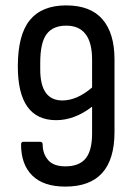

<svg xmlns="http://www.w3.org/2000/svg" viewBox="-20 -683 492 711"><path d="M222 8Q141 8 99.5 -33Q58 -74 58 -148Q58 -158 67 -158H128Q138 -158 138 -148Q138 -114 158 -90.5Q178 -67 222 -67Q273 -67 297 -96Q321 -125 321 -189V-288Q256 -238 188 -238Q46 -238 46 -437Q46 -554 90.5 -608.5Q135 -663 225 -663Q315 -663 359.5 -611.5Q404 -560 404 -463V-194Q404 8 222 8ZM129 -426Q129 -311 211 -311Q265 -311 321 -359V-462Q321 -588 225 -588Q176 -588 152.5 -556.5Q129 -525 129 -450Z"/></svg>

Font: Sofia Sans Condensed Medium
Style: Regular
Weight: 500
Designer: Botio Nikoltchev, Ani Petrova
Foundry: lettersoup
Version: Version 4.101; ttfautohint (v1.8.4.7-5d5b)